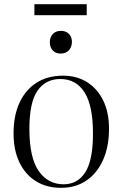

<svg xmlns="http://www.w3.org/2000/svg" viewBox="-20 -887 588 921"><path d="M273 14Q203 14 152 -18Q101 -50 73 -108.5Q45 -167 45 -247Q45 -332 73.5 -394Q102 -456 155 -490Q208 -524 282 -524Q349 -524 398.5 -492.5Q448 -461 475.5 -404Q503 -347 503 -270Q503 -184 474.5 -120Q446 -56 394.5 -21Q343 14 273 14ZM285 -3Q352 -3 389 -60.5Q426 -118 426 -247Q426 -380 385.5 -444Q345 -508 269 -508Q199 -508 160 -452Q121 -396 121 -269Q121 -131 165.5 -67Q210 -3 285 -3ZM271 -630Q247 -630 233 -645Q219 -660 219 -684Q219 -709 233.5 -724Q248 -739 272 -739Q296 -739 310.5 -724.5Q325 -710 325 -686Q325 -662 310.5 -646Q296 -630 271 -630ZM145 -814V-867H396V-814Z"/></svg>

Font: Literata 72pt Light
Style: Regular
Weight: 300
Designer: Latin by Veronika Burian and Jose Scaglione. Greek by Irene Vlachou. Cyrillic by Vera Evstafieva.
Foundry: TypeTogether
Version: Version 3.002